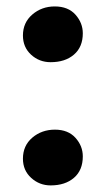

<svg xmlns="http://www.w3.org/2000/svg" viewBox="-20 -554 319 582"><path d="M133.5 -365.5Q99 -365.5 74.2 -388.2Q49.5 -411 49.5 -446.5Q49.5 -485.5 78 -510Q106.5 -534.5 146 -534.5Q186.5 -534.5 208.8 -509.5Q231 -484.5 231 -453Q231 -411.5 204.2 -388.5Q177.5 -365.5 133.5 -365.5ZM133.5 8Q99.5 8 74.5 -14.8Q49.5 -37.5 49.5 -73Q49.5 -112.5 78 -136.8Q106.5 -161 146.5 -161Q186.5 -161 208.8 -136.2Q231 -111.5 231 -80Q231 -38 204.2 -15Q177.5 8 133.5 8Z"/></svg>

Font: Merriweather 60pt Black
Style: Regular
Weight: 900
Version: Version 2.100